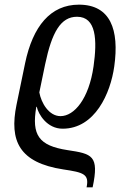

<svg xmlns="http://www.w3.org/2000/svg" viewBox="-20 -566 517 825"><path d="M319 -546C197 -546 121 -453 88 -295L51 -116C19 40 63 133 252 162C339 175 364 182 352 239H378C407 102 376 95 270 79C147 60 115 15 136 -107H138C145 -75 182 -13 249 -13C388 -13 455 -165 471 -281C493 -438 455 -546 319 -546ZM311 -494C394 -494 398 -394 382 -281C362 -141 299 -67 240 -67C190 -67 157 -124 149 -169L174 -290C203 -428 241 -494 311 -494Z"/></svg>

Font: Noto Serif ExtraCondensed
Style: Italic
Weight: 400
Width: 2
Italic angle: -12°
Designer: Monotype Design Team
Foundry: Monotype Imaging Inc.
Version: Version 2.014